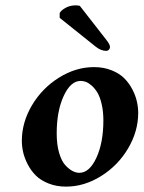

<svg xmlns="http://www.w3.org/2000/svg" viewBox="-20 -691 539 721"><path d="M283.2 -387.2Q245.1 -387.2 219 -330.3Q192.9 -273.4 192.9 -189.9Q192.9 -147.9 202.1 -116.7Q211.4 -85.4 225.6 -70.3Q239.7 -55.2 252.9 -48.6Q266.1 -42 277.8 -42Q315.9 -42 342 -98.6Q368.2 -155.3 368.2 -238.8Q368.2 -272.9 361.8 -300Q355.5 -327.1 345.9 -343Q336.4 -358.9 324.5 -369.4Q312.5 -379.9 302.5 -383.5Q292.5 -387.2 283.2 -387.2ZM228 9.8Q191.9 9.8 162.4 -2Q132.8 -13.7 114.5 -32Q96.2 -50.3 84 -74Q71.8 -97.7 66.9 -119.6Q62 -141.6 62 -162.1Q62 -231.4 100.1 -295.7Q138.2 -359.9 201.4 -399.4Q264.6 -439 333 -439Q369.1 -439 398.7 -427.2Q428.2 -415.5 446.5 -397.2Q464.8 -378.9 477.1 -355.2Q489.3 -331.5 494.1 -309.6Q499 -287.6 499 -267.1Q499 -197.8 460.9 -133.5Q422.9 -69.3 359.6 -29.8Q296.4 9.8 228 9.8ZM279.8 -668.9 381.8 -538.1Q393.1 -523.4 393.1 -514.2Q393.1 -508.8 388.9 -504.4Q384.8 -500 378.9 -500Q358.9 -500 338.9 -516.1L204.1 -624V-642.1Q209.5 -652.3 226.3 -661.6Q243.2 -670.9 264.2 -670.9Q273.9 -670.9 279.8 -668.9Z"/></svg>

Font: Common Serif
Style: Bold Italic
Weight: 700
Italic angle: -12°
Designer: Philipp H. Poll, Khaled Hosny
Foundry: Stefan Peev, Context Ltd.
Version: Version 1.026